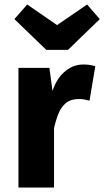

<svg xmlns="http://www.w3.org/2000/svg" viewBox="-20 -833 463 853"><path d="M350.2 -546.5Q365 -546.5 377.6 -544.7Q390.2 -542.8 403.4 -538.6L377.7 -385.7Q365.1 -389.3 354.1 -391.2Q343.2 -393 329.8 -393Q294.8 -393 272.7 -375.1Q250.7 -357.2 237.7 -323.4Q224.8 -289.5 215.6 -242.6L208.9 -413.2Q224.5 -474.9 263 -510.7Q301.4 -546.5 350.2 -546.5ZM62 -531.4H199.5L215.1 -415.6L220 -280.1V0H62ZM233.6 -721.5 366.9 -813 423.3 -748.1 282.1 -611.4H185.6L44 -748.1L100.8 -813Z"/></svg>

Font: Fira Sans Variable
Style: Regular
Weight: 400
Designer: Carrois Corporate & Edenspiekermann AG
Foundry: Carrois Corporate GbR & Edenspiekermann AG
Version: Version 4.202